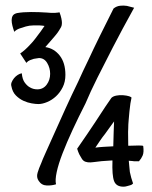

<svg xmlns="http://www.w3.org/2000/svg" viewBox="-20 -666 555 701"><path d="M184.6 6.8Q169.9 11.7 150.9 11.2Q131.8 10.7 121.1 -5.9Q112.3 -18.6 117.2 -35.2Q122.1 -51.8 130.9 -71.3Q133.8 -80.1 147.5 -110.4Q161.1 -140.6 179.7 -182.1Q198.2 -223.6 220.2 -272Q242.2 -320.3 265.6 -368.2Q282.2 -405.3 302.7 -447.3Q320.3 -485.4 343.8 -533.2Q367.2 -581.1 394.5 -634.8Q405.3 -643.6 418.5 -645Q431.6 -646.5 443.4 -644.5Q456.1 -641.6 469.7 -637.7Q424.8 -556.6 391.6 -492.2Q358.4 -427.7 335.9 -382.8Q309.6 -330.1 292 -288.1Q266.6 -238.3 245.1 -191.9Q223.6 -145.5 208.5 -106.4Q193.4 -67.4 187 -37.6Q180.7 -7.8 184.6 6.8ZM502.9 -132.8Q505.9 -110.4 501 -98.6Q496.1 -86.9 487.3 -77.1Q481.4 -77.1 474.6 -77.1Q467.8 -77.1 462.9 -78.1Q456.1 -78.1 450.2 -79.1Q451.2 -73.2 451.2 -68.4Q451.2 -63.5 452.1 -58.6Q453.1 -48.8 454.1 -38.1Q456.1 -28.3 459 -17.6Q461.9 -6.8 465.8 3.9Q461.9 8.8 455.6 10.3Q449.2 11.7 443.4 13.7Q437.5 15.6 430.7 15.6Q404.3 15.6 396.5 -4.9Q388.7 -25.4 390.6 -80.1H386.7Q347.7 -78.1 322.3 -74.2Q296.9 -70.3 285.2 -79.1Q280.3 -83 277.3 -88.9Q273.4 -94.7 269.5 -102.5Q265.6 -110.4 261.7 -123Q303.7 -183.6 328.1 -220.7Q352.5 -257.8 365.2 -277.3Q381.8 -300.8 386.7 -308.6Q392.6 -314.5 404.3 -316.9Q416 -319.3 429.2 -318.4Q442.4 -317.4 451.7 -314.5Q460.9 -311.5 460 -308.6Q458 -300.8 456.1 -288.1Q454.1 -275.4 452.6 -259.3Q451.2 -243.2 449.7 -227.1Q448.2 -210.9 448.2 -198.2Q447.3 -185.5 447.8 -168.9Q448.2 -152.3 448.2 -133.8Q472.7 -134.8 487.3 -134.8Q502 -134.8 502.9 -132.8ZM396.5 -222.7Q388.7 -211.9 379.4 -199.2Q370.1 -186.5 363.3 -176.8Q354.5 -166 345.2 -152.3Q335.9 -138.7 328.1 -127Q341.8 -128.9 358.4 -129.9Q375 -130.9 393.6 -131.8Q394.5 -161.1 395 -183.6Q395.5 -206.1 396.5 -222.7ZM120.1 -286.1Q110.4 -286.1 95.7 -288.6Q81.1 -291 65.9 -297.9Q50.8 -304.7 38.1 -317.4Q25.4 -330.1 21.5 -351.6Q19.5 -358.4 22.5 -365.7Q25.4 -373 31.2 -380.4Q37.1 -387.7 44.9 -392.6Q52.7 -397.5 59.6 -398.4Q61.5 -376 70.8 -363.8Q80.1 -351.6 89.8 -346.7Q101.6 -339.8 116.2 -339.8Q137.7 -339.8 150.4 -356.9Q163.1 -374 163.1 -396.5Q163.1 -418 152.3 -436Q141.6 -454.1 122.1 -454.1Q112.3 -453.1 103.5 -451.2Q96.7 -449.2 89.4 -446.3Q82 -443.4 76.2 -436.5L53.7 -470.7Q62.5 -476.6 72.3 -485.4Q82 -494.1 89.8 -502.9Q99.6 -512.7 108.4 -524.4Q131.8 -554.7 142.6 -571.3Q126 -574.2 101.6 -573.2Q87.9 -573.2 74.2 -569.3Q63.5 -566.4 51.3 -562Q39.1 -557.6 32.2 -549.8Q28.3 -560.5 25.4 -571.8Q22.5 -583 22.5 -592.3Q22.5 -601.6 26.4 -608.4Q30.3 -615.2 42 -618.2Q64.5 -622.1 93.3 -622.1Q122.1 -622.1 151.4 -620.1Q168.9 -618.2 181.6 -619.1Q194.3 -620.1 197.3 -621.1Q202.1 -608.4 204.1 -598.6Q206.1 -588.9 206.1 -582Q206.1 -573.2 203.1 -567.4Q201.2 -563.5 195.3 -554.2Q189.5 -544.9 180.7 -534.7Q171.9 -524.4 162.6 -513.7Q153.3 -502.9 145.5 -494.1Q177.7 -489.3 198.2 -462.9Q218.8 -436.5 218.8 -392.6Q218.8 -367.2 209 -347.7Q199.2 -328.1 184.6 -314.5Q169.9 -300.8 152.3 -293.5Q134.8 -286.1 120.1 -286.1Z"/></svg>

Font: BKP Parklife Display
Style: Regular
Weight: 400
Designer: Font Diner, Inc.; LA MECHKY PLUS GmbH
Foundry: Font Diner, Inc.; LA MECHKY PLUS GmbH
Version: Version 1.007